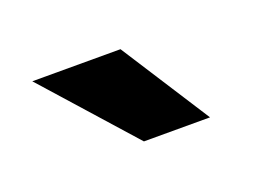

<svg xmlns="http://www.w3.org/2000/svg" viewBox="-41 -827 410 303"><g transform="rotate(-20 164.0 -675.5)"><path d="M175.3 -750 271.3 -600.6H160.3L27.2 -750Z"/></g></svg>

Font: Vazirmatn
Style: Regular
Weight: 400
Designer: Saber Rastikerdar
Foundry: Saber Rastikerdar
Version: Version 33.003;September 2, 2022;FontCreator 14.0.0.2862 64-